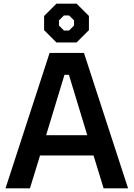

<svg xmlns="http://www.w3.org/2000/svg" viewBox="-20 -1025 727 1045"><path d="M287 -794 220 -861V-938L287 -1005H397L464 -938V-861L397 -794ZM328 -859H356L383 -886V-914L356 -941H328L301 -914V-886ZM10 0 250 -737H437L677 0H544L489 -179H198L143 0ZM231 -289H455L355 -618H331Z"/></svg>

Font: Tomorrow Medium
Style: Regular
Weight: 500
Designer: Tony de Marco, Monica Rizzolli
Foundry: Just in Type
Version: Version 2.002